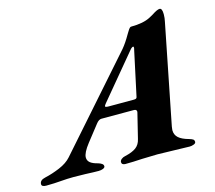

<svg xmlns="http://www.w3.org/2000/svg" viewBox="-166 -793 1030 919"><g transform="rotate(-15 349.0 -333.5)"><path d="M-68 -8Q-68 -28 -40 -34Q-4 -42 34 -58Q72 -74 93 -98L476 -532Q497 -557 518 -594Q520 -597 526 -607Q532 -617 536 -621Q540 -625 543 -625Q605 -625 640 -644L658 -654Q685 -672 697 -672Q710 -672 710 -642Q710 -623 706 -606L608 -112Q606 -100 606 -95Q606 -72 622 -57.5Q638 -43 671 -34Q685 -30 691 -26Q697 -22 697 -13Q697 -6 686.5 -2Q676 2 666 2Q645 2 589 0Q531 -2 507 -2Q487 -2 431 0Q385 3 347 3Q339 3 334 -0.5Q329 -4 329 -11Q329 -19 337 -25.5Q345 -32 356 -34Q392 -42 411 -56Q430 -70 436 -97L466 -219Q467 -221 467 -224Q467 -236 453 -236H292Q279 -236 266 -219L204 -140Q172 -99 172 -76Q172 -60 184.5 -50Q197 -40 222 -34Q232 -31 239.5 -26Q247 -21 247 -13Q247 -6 237 -2Q227 2 215 2Q192 2 150 0L91 -1Q61 -1 25 2Q12 3 -5.5 4Q-23 5 -45 5Q-68 5 -68 -8ZM465 -284Q473 -284 477 -286Q481 -288 482 -295L529 -514Q531 -520 531 -525Q531 -530 528 -530Q523 -530 516 -523L332 -302Q324 -292 324 -289Q324 -284 342 -284Z"/></g></svg>

Font: EB Garamond ExtraBold
Style: Italic
Weight: 800
Italic angle: -17.2°
Designer: Georg Duffner and Octavio Pardo
Foundry: Georg Duffner
Version: Version 1.000